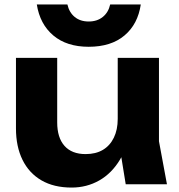

<svg xmlns="http://www.w3.org/2000/svg" viewBox="-20 -831 806 866"><path d="M303 15Q223 15 167 -17.5Q111 -50 81.5 -110Q52 -170 52 -252V-570H238V-279Q238 -210 271 -173Q304 -136 366 -136Q412 -136 444 -155Q476 -174 493.5 -210Q511 -246 511 -295L569 -264Q559 -174 521.5 -111.5Q484 -49 427.5 -17Q371 15 303 15ZM547 0 511 -222V-570H697V-194L733 0ZM146 -811H284Q292 -775 317 -754.5Q342 -734 380 -734Q418 -734 443.5 -754.5Q469 -775 477 -811H615Q602 -722 541.5 -671Q481 -620 380 -620Q281 -620 220.5 -671Q160 -722 146 -811Z"/></svg>

Font: Unbounded SemiBold
Style: Regular
Weight: 600
Designer: Luke Prowse, Jean-Baptiste Morizot, Fátima Lázaro, Florian Runge
Foundry: NaN
Version: Version 1.700